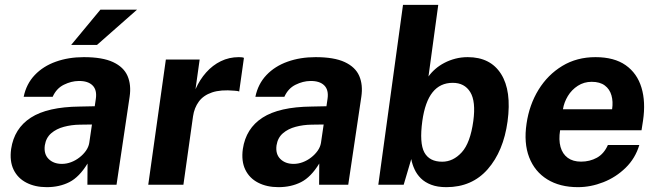

<svg xmlns="http://www.w3.org/2000/svg" viewBox="-20 -763 2717 793"><path d="M173.2 10Q124.9 10 89.1 -8.5Q53.3 -26.9 36.2 -62.1Q19.1 -97.3 26 -147.8Q38.7 -232.8 107.4 -277.1Q176 -321.5 309.5 -322.9L371.3 -324.2L375.8 -354.9Q381.2 -391.7 362.1 -410.4Q343 -429.2 304.7 -428.5Q274.5 -428.2 243.9 -413.1Q213.2 -398.1 197.5 -363.2H77.8Q88.7 -416.5 123.6 -453.1Q158.4 -489.7 210.8 -508.3Q263.1 -527 326.2 -527Q403.1 -527 447 -506.5Q490.9 -486 506.8 -449.3Q522.6 -412.6 515.4 -363.5L461.3 0H341L341.6 -87.6Q307.3 -31.4 266.3 -10.7Q225.2 10 173.2 10ZM235.7 -86.1Q254.8 -86.1 273.6 -93.2Q292.4 -100.3 308.2 -112.7Q324.1 -125 335 -140.4Q345.8 -155.8 348.6 -172.5L359.8 -248.8L309.9 -248.1Q275.5 -247.7 244.1 -239.3Q212.8 -231 191.4 -212.5Q170 -194.1 165.1 -162.5Q160.3 -126.6 180.9 -106.4Q201.4 -86.1 235.7 -86.1ZM274 -577.5 394.6 -723H545.9L380.7 -577.5Z M592.3 0 665 -517H804.6L787.5 -394.6Q805 -434.1 831.5 -463.8Q858 -493.6 892.2 -510.3Q926.4 -527 966.6 -527Q973.5 -527 979.3 -526.3Q985 -525.6 987.5 -523.9L967.9 -384.9Q964.1 -386.8 958.4 -387.4Q952.7 -388 947.9 -388.4Q891.7 -393.5 855.8 -381.3Q819.9 -369.1 801.2 -343.4Q782.4 -317.7 777.3 -283L737.5 0Z M1130.2 10Q1081.9 10 1046.1 -8.5Q1010.3 -26.9 993.2 -62.1Q976.1 -97.3 983 -147.8Q995.7 -232.8 1064.4 -277.1Q1133 -321.5 1266.5 -322.9L1328.3 -324.2L1332.8 -354.9Q1338.2 -391.7 1319.1 -410.4Q1300 -429.2 1261.7 -428.5Q1231.5 -428.2 1200.9 -413.1Q1170.2 -398.1 1154.5 -363.2H1034.8Q1045.7 -416.5 1080.6 -453.1Q1115.4 -489.7 1167.8 -508.3Q1220.1 -527 1283.2 -527Q1360.1 -527 1404 -506.5Q1447.9 -486 1463.8 -449.3Q1479.6 -412.6 1472.4 -363.5L1418.3 0H1298L1298.6 -87.6Q1264.3 -31.4 1223.3 -10.7Q1182.2 10 1130.2 10ZM1192.7 -86.1Q1211.8 -86.1 1230.6 -93.2Q1249.4 -100.3 1265.2 -112.7Q1281.1 -125 1292 -140.4Q1302.8 -155.8 1305.6 -172.5L1316.8 -248.8L1266.9 -248.1Q1232.5 -247.7 1201.1 -239.3Q1169.8 -231 1148.4 -212.5Q1127 -194.1 1122.1 -162.5Q1117.3 -126.6 1137.9 -106.4Q1158.4 -86.1 1192.7 -86.1Z M1823.6 10Q1786.8 10 1760.9 0Q1734.9 -9.9 1718.1 -26.6Q1701.4 -43.3 1692 -64Q1682.5 -84.6 1678.6 -106L1647.3 0H1542.5L1644.5 -743H1790.1L1749.7 -447.1Q1761.4 -463.6 1778 -478Q1794.6 -492.5 1815.5 -503.4Q1836.5 -514.4 1860.8 -520.7Q1885 -527 1911.8 -527Q2005.6 -527 2049.5 -457.5Q2093.5 -388.1 2076.3 -261.4Q2059.4 -138.5 1994.4 -64.2Q1929.4 10 1823.6 10ZM1806.3 -95.1Q1851.7 -95.1 1887.1 -133.9Q1922.5 -172.7 1934.9 -263.4Q1945.8 -344.2 1922.3 -382.5Q1898.8 -420.9 1849.9 -420.9Q1797.8 -420.9 1766.6 -381.8Q1735.4 -342.7 1724.3 -263.4Q1711.8 -171.8 1732.7 -133.4Q1753.6 -95.1 1806.3 -95.1Z M2367 10Q2292.3 10 2240.4 -22.1Q2188.5 -54.2 2165.6 -113.2Q2142.8 -172.2 2154.8 -252.6Q2166.1 -330.2 2204.2 -392.3Q2242.4 -454.4 2302.4 -490.7Q2362.4 -527 2439.4 -527Q2516.9 -527 2564.2 -493.7Q2611.5 -460.4 2629.4 -401.2Q2647.3 -342.1 2635.8 -264.6L2629.6 -224.9H2293.3Q2287 -185.3 2295.1 -156.2Q2303.2 -127.1 2324.8 -111.2Q2346.4 -95.4 2379.8 -95.4Q2415.8 -95.4 2445.2 -111.5Q2474.5 -127.6 2490.7 -164.1H2620.5Q2604 -109 2564 -70Q2524 -30.9 2472 -10.5Q2420 10 2367 10ZM2305.1 -311.8H2508.1Q2512.8 -343.1 2505.5 -368.9Q2498.2 -394.8 2478 -409.9Q2457.9 -425.1 2423.8 -425.1Q2392 -425.1 2366.6 -408.7Q2341.2 -392.4 2325.4 -366.4Q2309.6 -340.3 2305.1 -311.8Z"/></svg>

Font: Public Sans Thin
Style: Italic
Weight: 100
Italic angle: -8°
Designer: The Public Sans project authors (U.S. Web Design System). Libre Franklin designed by Pablo Impallari and Rodrigo Fuenzal
Version: Version 2.000